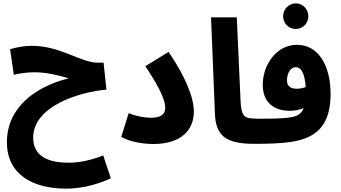

<svg xmlns="http://www.w3.org/2000/svg" viewBox="-20 -849 2025 1140"><path d="M638 210 593 74C518 103 452 117 387 117C277 117 177 85 177 -31C177 -221 455 -303 612 -317L595 -477H559C458 -477 342 -577 166 -577C123 -577 79 -568 40 -557L62 -405C96 -413 140 -420 183 -420C256 -420 329 -402 388 -384C194 -336 21 -213 21 -5C21 189 177 271 373 271C447 271 539 255 638 210Z M700 -36C753 -6 833 6 890 6C1056 6 1131 -77 1131 -187C1131 -270 1081 -394 981 -541L843 -456C941 -309 961 -246 961 -209C961 -167 931 -150 875 -150C835 -150 786 -160 744 -177Z M1487 5C1542 5 1572 -26 1572 -72C1572 -112 1549 -145 1497 -145C1430 -145 1412 -158 1408 -256L1386 -746H1233L1256 -178C1260 -52 1310 5 1487 5Z M1736 -677C1778 -677 1811 -711 1811 -752C1811 -794 1778 -829 1736 -829C1694 -829 1661 -794 1661 -752C1661 -711 1694 -677 1736 -677ZM1848 -57C1910 -100 1943 -179 1943 -288C1943 -463 1869 -583 1743 -583C1621 -583 1540 -464 1540 -345C1540 -242 1606 -191 1701 -191C1730 -191 1758 -197 1783 -207C1775 -187 1763 -173 1746 -164C1709 -146 1635 -144 1497 -144L1487 5C1662 5 1774 -4 1848 -57ZM1684 -370C1684 -418 1707 -450 1736 -450C1768 -450 1790 -413 1795 -332C1776 -325 1757 -322 1741 -322C1705 -322 1684 -339 1684 -370Z"/></svg>

Font: Noto Sans Arabic UI SemiCondensed Extra
Style: Regular
Weight: 800
Width: 4
Designer: Nadine Chahine - Monotype Design Team
Foundry: Monotype Imaging Inc.
Version: Version 1.900